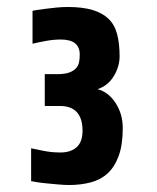

<svg xmlns="http://www.w3.org/2000/svg" viewBox="-20 -727 450 549"><path d="M331 -361Q331 -313 319.5 -281.5Q308 -250 288 -231.5Q268 -213 239.5 -205.5Q211 -198 178 -198Q164 -198 147.5 -199.5Q131 -201 115 -202.5Q99 -204 86.5 -206Q74 -208 69 -209V-303Q83 -300 105.5 -295.5Q128 -291 153 -291Q182 -291 199 -306Q216 -321 216 -353Q216 -424 151 -424H108V-515H144Q165 -515 177.5 -519.5Q190 -524 197 -531.5Q204 -539 206 -549Q208 -559 208 -571Q208 -614 154 -614Q133 -614 111.5 -610Q90 -606 73 -602V-696Q76 -697 86.5 -698.5Q97 -700 111.5 -702Q126 -704 142.5 -705.5Q159 -707 174 -707Q216 -707 244.5 -698.5Q273 -690 290.5 -673Q308 -656 315 -629Q322 -602 322 -566Q322 -537 305.5 -509.5Q289 -482 259 -472Q290 -464 310.5 -432.5Q331 -401 331 -361Z"/></svg>

Font: Share
Style: Bold
Weight: 700
Designer: Ralph du Carrois
Version: Version 1.002